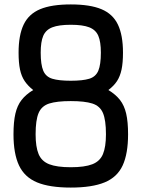

<svg xmlns="http://www.w3.org/2000/svg" viewBox="-20 -834 640 868"><path d="M300 14Q204 14 147.5 -9.5Q91 -33 66 -86Q41 -139 41 -227Q41 -283 49.5 -320Q58 -357 77.5 -382Q97 -407 130 -427Q106 -446 91.5 -467.5Q77 -489 70.5 -519.5Q64 -550 64 -596Q64 -675 87 -723Q110 -771 161.5 -792.5Q213 -814 300 -814Q387 -814 438.5 -792.5Q490 -771 513 -723Q536 -675 536 -596Q536 -550 529.5 -519.5Q523 -489 509 -467.5Q495 -446 470 -427Q503 -407 522.5 -382Q542 -357 550.5 -320Q559 -283 559 -227Q559 -139 534.5 -86Q510 -33 453 -9.5Q396 14 300 14ZM300 -78Q363 -78 397.5 -91.5Q432 -105 445.5 -137.5Q459 -170 459 -227Q459 -291 445.5 -323Q432 -355 397.5 -366Q363 -377 300 -377Q237 -377 202.5 -366Q168 -355 154.5 -323Q141 -291 141 -227Q141 -170 154.5 -137.5Q168 -105 202.5 -91.5Q237 -78 300 -78ZM300 -469Q354 -469 383.5 -478Q413 -487 424.5 -514.5Q436 -542 436 -596Q436 -645 424.5 -672Q413 -699 383.5 -710.5Q354 -722 300 -722Q246 -722 216.5 -710.5Q187 -699 175.5 -672Q164 -645 164 -596Q164 -542 175.5 -514.5Q187 -487 216.5 -478Q246 -469 300 -469Z"/></svg>

Font: Victor Mono Thin
Style: Regular
Weight: 100
Monospace: yes
Designer: Rune Bjørnerås
Version: Version 1.561;gftools[0.9.30]